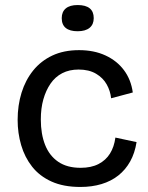

<svg xmlns="http://www.w3.org/2000/svg" viewBox="-20 -729 587 762"><path d="M299 13Q232 13 184.5 -8.5Q137 -30 107.5 -67.5Q78 -105 64 -153Q50 -201 50 -253Q50 -311 65.5 -361Q81 -411 111.5 -449Q142 -487 187.5 -508.5Q233 -530 294 -530Q353 -530 398.5 -509Q444 -488 472 -450.5Q500 -413 507 -362L421 -339Q418 -368 403.5 -394Q389 -420 361 -436.5Q333 -453 292 -453Q255 -453 227 -438.5Q199 -424 180.5 -397Q162 -370 152 -334.5Q142 -299 142 -255Q142 -197 159 -154Q176 -111 211 -87Q246 -63 300 -63Q342 -63 371 -78Q400 -93 416.5 -119.5Q433 -146 438 -183L522 -165Q515 -121 496.5 -88Q478 -55 449.5 -32.5Q421 -10 383 1.5Q345 13 299 13ZM288 -605Q257 -605 241 -618Q225 -631 225 -657Q225 -682 241 -695.5Q257 -709 288 -709Q320 -709 336 -696Q352 -683 352 -657Q352 -632 335.5 -618.5Q319 -605 288 -605Z"/></svg>

Font: Bricolage Grotesque 20pt
Style: Regular
Weight: 400
Version: Version 1.001;gftools[0.9.33.dev8+g029e19f]